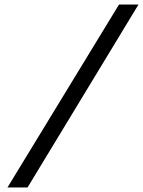

<svg xmlns="http://www.w3.org/2000/svg" viewBox="-20 -755 631 847"><path d="M13 72H101.5L591 -735H505Z"/></svg>

Font: League Gothic SemiExpanded Italic
Style: Regular
Weight: 400
Width: 6
Designer: The League of Moveable Type
Version: Version 1.600; ttfautohint (v1.8.3)